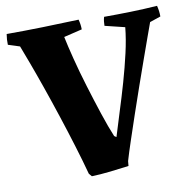

<svg xmlns="http://www.w3.org/2000/svg" viewBox="-76 -733 814 817"><g transform="rotate(-10 331.0 -324.0)"><path d="M256 9 245 -4Q230 -60 209.5 -127Q189 -194 166 -264Q143 -334 120.5 -398.5Q98 -463 79.5 -512.5Q61 -562 51 -588L1 -604Q0 -626 4 -650Q81 -650 159.5 -652Q238 -654 316 -657Q322 -635 322 -614L243 -595Q251 -556 266 -497Q281 -438 301 -372.5Q321 -307 341 -246.5Q361 -186 379 -143L388 -137Q402 -184 420.5 -242Q439 -300 456.5 -361Q474 -422 487.5 -481Q501 -540 506 -591L420 -612Q420 -621 421 -630.5Q422 -640 425 -650Q483 -650 540.5 -651.5Q598 -653 655 -657Q658 -645 659.5 -633.5Q661 -622 661 -610L614 -594Q607 -575 593 -536Q579 -497 560.5 -445Q542 -393 521.5 -334.5Q501 -276 481.5 -218.5Q462 -161 445.5 -111.5Q429 -62 419 -28L417 -7Q382 -2 336.5 3Q291 8 256 9Z"/></g></svg>

Font: Labrada
Style: Bold
Weight: 700
Designer: Mercedes Jáuregui
Foundry: Omnibus-Type Team
Version: Version 1.000; ttfautohint (v1.8.4.7-5d5b)